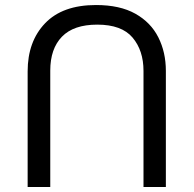

<svg xmlns="http://www.w3.org/2000/svg" viewBox="-20 -734 771 764"><path d="M640 -452Q640 -526 610 -585.5Q580 -645 518.5 -679.5Q457 -714 362 -714Q229 -714 159.5 -641.5Q90 -569 90 -450V10H180V-453Q180 -540 226.5 -588Q273 -636 367 -636Q464 -636 507.5 -584.5Q551 -533 551 -452V10H640Z"/></svg>

Font: guzrati15
Style: Regular
Weight: 400
Designer: Jelle Bosma - Monotype Design Team
Foundry: Monotype Imaging Inc.
Version: Version 2.006